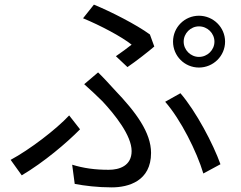

<svg xmlns="http://www.w3.org/2000/svg" viewBox="-20 -781 1040 830"><path d="M774 -601C774 -637 804 -667 840 -667C877 -667 907 -637 907 -601C907 -565 877 -535 840 -535C804 -535 774 -565 774 -601ZM728 -601C728 -539 778 -489 840 -489C902 -489 953 -539 953 -601C953 -663 902 -713 840 -713C778 -713 728 -663 728 -601ZM531 -491C568 -516 624 -560 647 -580L628 -632C569 -675 461 -730 386 -761L339 -702C414 -671 505 -623 549 -588C534 -576 506 -555 481 -538ZM303 14C346 22 401 29 463 29C535 29 633 2 633 -120C633 -208 568 -296 476 -392C453 -417 429 -444 404 -468L344 -417C371 -393 401 -365 423 -343C477 -285 549 -195 549 -128C549 -64 496 -47 450 -47C389 -47 341 -54 292 -69ZM933 -71C902 -158 828 -299 760 -378L694 -341C761 -265 831 -125 859 -31ZM326 -222 279 -282C222 -221 108 -134 26 -90L74 -23C170 -80 268 -163 326 -222Z"/></svg>

Font: Noto Sans T Chinese Regular
Style: Regular
Weight: 400
Designer: Ryoko NISHIZUKA (kana & ideographs); Paul D. Hunt (Latin, Greek & Cyrillic); Wenlong ZHANG (bopomofo); Sandoll Communica
Foundry: Adobe Systems Incorporated
Version: Version 1.000;PS 1;hotconv 1.0.78;makeotf.lib2.5.61930